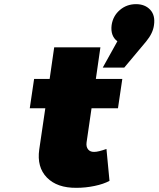

<svg xmlns="http://www.w3.org/2000/svg" viewBox="-20 -899 767 929"><path d="M124 -375 145 -517.1H220.2L242.2 -669.9H465.8L443.8 -517.1H571.8L550.8 -375H422.9L398.9 -210Q396 -188.5 406.5 -175.8Q417 -163.1 437 -164.1Q455.1 -164.1 495.1 -178.2L509.8 -23.9Q481 -8.3 437.5 0.7Q394 9.8 350.1 9.8Q256.3 10.7 207 -39.8Q157.7 -90.3 169.9 -175.8L199.2 -375ZM477.1 -571.8 547.9 -699.2Q513.7 -725.1 520 -776.9Q526.4 -821.8 559.6 -850.3Q592.8 -878.9 638.2 -878.9Q681.2 -878.9 706.5 -852.1Q731.9 -825.2 725.1 -777.8Q720.2 -738.3 687 -698.2L581.1 -571.8Z"/></svg>

Font: Trueno Black
Style: Italic
Weight: 900
Designer: Julieta Ulanovsky
Foundry: Julieta Ulanovsky
Version: Version 3.001b | FøM Fix